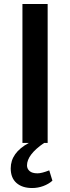

<svg xmlns="http://www.w3.org/2000/svg" viewBox="-20 -720 353 967"><path d="M244 190Q225 207 198 217Q171 227 142 227Q92 227 63 201.5Q34 176 34 128Q34 49 125 0H93V-700H220V0H202Q116 59 116 113Q116 130 129 141.5Q142 153 169 153Q190 153 228 138Z"/></svg>

Font: Sarabun SemiBold
Style: Regular
Weight: 600
Designer: Suppakit Chalermlarp | Katatrad Co.,Ltd.
Foundry: Cadson Demak Co.,Ltd.
Version: Version 1.000; ttfautohint (v1.6)